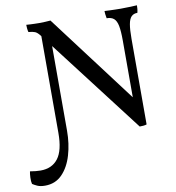

<svg xmlns="http://www.w3.org/2000/svg" viewBox="-171 -766 1010 1102"><g transform="rotate(-10 334.5 -215.0)"><path d="M596 9 126 -605Q112 -623 99 -628.5Q86 -634 61 -636Q58 -647 57 -659Q56 -671 56 -679Q66 -678 78.5 -677.5Q91 -677 104.5 -676.5Q118 -676 130 -676Q149 -676 166.5 -677Q184 -678 197 -679L596 -150ZM3 249Q-25 249 -42.5 241Q-60 233 -70 226Q-74 211 -73 188.5Q-72 166 -69 153Q-52 156 -36 157.5Q-20 159 -8 159Q59 159 94.5 112.5Q130 66 130 -36V-610H181V-40Q181 36 161.5 102Q142 168 102.5 208.5Q63 249 3 249ZM596 9 586 -94V-494Q586 -549 580 -579.5Q574 -610 559 -623Q544 -636 517 -636Q514 -653 513 -661.5Q512 -670 512 -679Q527 -678 543 -677.5Q559 -677 575.5 -676.5Q592 -676 606 -676Q627 -676 654 -677Q681 -678 701 -679Q701 -669 700 -658Q699 -647 696 -636Q674 -636 661 -623Q648 -610 642.5 -579.5Q637 -549 637 -494V4Q629 7 618 8Q607 9 596 9Z"/></g></svg>

Font: Vollkorn
Style: Regular
Weight: 400
Designer: Friedrich Althausen
Foundry: Friedrich Althausen
Version: Version 5.001